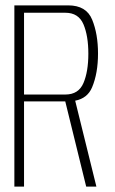

<svg xmlns="http://www.w3.org/2000/svg" viewBox="-20 -695 430 715"><path d="M33.5 0V-675H234Q301.5 -675 323.2 -621.8Q345 -568.5 345 -495.5Q345 -422.5 323 -370Q306 -329 260 -320L339 0H301L223 -317.5H69.5V0ZM69.5 -343H223.5Q272.5 -343 290.8 -385.8Q309 -428.5 309 -495Q309 -561.5 290.8 -604.5Q272.5 -647.5 223.5 -647.5H69.5Z"/></svg>

Font: Anybody ExtraLight
Style: Regular
Weight: 200
Designer: Tyler Finck
Foundry: Etcetera Type Company
Version: Version 1.010; ttfautohint (v1.8.3) -l 8 -r 50 -G 200 -x 14 